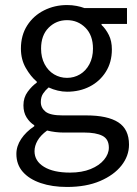

<svg xmlns="http://www.w3.org/2000/svg" viewBox="-20 -518 544 762"><path d="M246 224Q187 224 141.5 208.5Q96 193 70.5 164Q45 135 45 93Q45 62 64 33.5Q83 5 116 -17V-21Q98 -32 85.5 -52Q73 -72 73 -100Q73 -131 90 -154Q107 -177 126 -190V-194Q102 -214 82.5 -248Q63 -282 63 -325Q63 -378 88 -417Q113 -456 155 -477Q197 -498 246 -498Q266 -498 284 -494.5Q302 -491 315 -486H484V-423H383V-419Q400 -403 412 -379Q424 -355 424 -322Q424 -271 400 -233Q376 -195 336 -174.5Q296 -154 246 -154Q228 -154 209 -158.5Q190 -163 173 -171Q160 -160 151 -146.5Q142 -133 142 -113Q142 -90 160.5 -75Q179 -60 228 -60H322Q407 -60 449.5 -32.5Q492 -5 492 56Q492 101 462 139Q432 177 377 200.5Q322 224 246 224ZM246 -209Q274 -209 297.5 -223Q321 -237 335 -263.5Q349 -290 349 -325Q349 -378 319 -408Q289 -438 246 -438Q203 -438 173 -408Q143 -378 143 -325Q143 -290 157 -263.5Q171 -237 194.5 -223Q218 -209 246 -209ZM258 167Q305 167 339.5 153Q374 139 393 116Q412 93 412 68Q412 34 386.5 21Q361 8 314 8H230Q216 8 199.5 6Q183 4 167 0Q141 19 129 40Q117 61 117 82Q117 121 154.5 144Q192 167 258 167Z"/></svg>

Font: Mada
Style: Regular
Weight: 400
Designer: Khaled Hosny
Version: Version 1.5